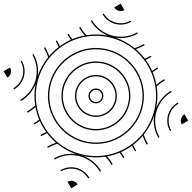

<svg xmlns="http://www.w3.org/2000/svg" viewBox="-210 -1210 1421 1421"><g transform="rotate(-30 500.0 -500.0)"><path d="M0 -845C86 -845 155 -914 155 -1000H145C145 -920 80 -855 0 -855ZM845 -1000C845 -914 914 -845 1000 -845V-855C920 -855 855 -920 855 -1000ZM845 0H855C855 -80 920 -145 1000 -145V-155C914 -155 845 -86 845 0ZM55 -500C55 -518.8 56 -535.3 58.1 -552.5C62.4 -588.9 71 -624 83.6 -657.2C128.7 -776.4 223.6 -871.3 342.8 -916.4C376 -929 411.1 -937.6 447.5 -941.9C464.7 -944 482.2 -945 500 -945C517.8 -945 535.3 -944 552.5 -941.9C588.9 -937.6 624 -929 657.2 -916.4C776.4 -871.3 871.3 -776.4 916.4 -657.2C929 -624 937.6 -588.9 941.9 -552.5C944 -535.3 945 -518.8 945 -500C945 -482.2 944 -464.7 941.9 -447.5C937.6 -411.1 929 -376 916.4 -342.8C871.3 -223.6 776.4 -128.7 657.2 -83.6C624 -71 588.9 -62.4 552.5 -58.1C535.3 -56 517.8 -55 500 -55C482.2 -55 464.7 -56 447.5 -58.1C411.1 -62.4 376 -71 342.8 -83.6C223.6 -128.7 128.7 -223.6 83.6 -342.8C71 -376 62.4 -411.1 58.1 -447.5C56 -464.7 55 -482.2 55 -500ZM145 -500C145 -309.1 299 -145 500 -145C690.9 -145 855 -299 855 -500C855 -691.9 701 -855 500 -855C309.1 -855 145 -702 145 -500ZM245 -500C245 -359.2 359.2 -245 500 -245C640.8 -245 755 -359.2 755 -500C755 -641.8 640.8 -755 500 -755C359.2 -755 245 -641.8 245 -500ZM155 -500C155 -696.4 314.5 -845 500 -845C695.4 -845 845 -686.5 845 -500C845 -304.6 685.5 -155 500 -155C304.6 -155 155 -314.5 155 -500ZM255 -500C255 -636.2 364.8 -745 500 -745C635.2 -745 745 -636.2 745 -500C745 -364.8 635.2 -255 500 -255C364.8 -255 255 -364.8 255 -500ZM345 -500C345 -414.4 414.4 -345 500 -345C585.6 -345 655 -414.4 655 -500C655 -586.6 585.6 -655 500 -655C414.4 -655 345 -586.6 345 -500ZM355 -500C355 -581 420 -645 500 -645C580 -645 645 -581 645 -500C645 -420 580 -355 500 -355C420 -355 355 -420 355 -500ZM445 -500C445 -469.6 469.6 -445 500 -445C530.4 -445 555 -469.6 555 -500C555 -531.4 530.4 -555 500 -555C469.6 -555 445 -531.4 445 -500ZM455 -500C455 -525.8 475.2 -545 500 -545C524.8 -545 545 -525.8 545 -500C545 -475.2 524.8 -455 500 -455C475.2 -455 455 -475.2 455 -500ZM0 -145C80 -145 145 -80 145 0H155C155 -86 86 -155 0 -155ZM0 -245C135 -245 245 -135 245 0H255C255 -59 234.6 -114.2 200.4 -157.6C240.3 -122.7 286.4 -94.6 336.8 -75.2C342.2 -51 345 -26 345 0H355C355 -24 352.5 -48.1 347.9 -71.1C378 -60.4 409.7 -52.8 442.4 -48.6C444.1 -32.7 445 -16 445 0H455C455 -16 454.2 -31.9 452.6 -47.4C468.1 -45.8 484 -45 500 -45C516 -45 531.9 -45.8 547.4 -47.4C545.8 -31.9 545 -16 545 0H555C555 -16 555.9 -32.7 557.6 -48.6C590.3 -52.8 622 -60.4 652.1 -71.1C647.5 -48.1 645 -24 645 0H655C655 -26 657.8 -51 663.2 -75.2C713.6 -94.6 759.7 -122.7 799.6 -157.6C765.4 -114.2 745 -59 745 0H755C755 -135 865 -245 1000 -245V-255C941 -255 885.8 -234.6 842.4 -200.4C877.3 -240.3 905.4 -286.4 924.8 -336.8C949 -342.2 974 -345 1000 -345V-355C976 -355 951.9 -352.5 928.9 -347.9C939.6 -378 947.2 -409.7 951.4 -442.4C967.3 -444.1 984 -445 1000 -445V-455C984 -455 968.1 -454.2 952.6 -452.6C954.2 -468.1 955 -484 955 -500C955 -517 954.2 -531.9 952.6 -547.4C968.1 -545.8 984 -545 1000 -545V-555C984 -555 967.3 -555.9 951.4 -557.6C947.2 -590.3 939.6 -622 928.9 -652.1C951.9 -647.5 976 -645 1000 -645V-655C974 -655 949 -657.8 924.8 -663.2C905.4 -713.6 877.3 -759.7 842.4 -799.6C885.8 -765.4 941 -745 1000 -745V-755C865 -755 755 -865 755 -1000H745C745 -941 765.4 -885.8 799.6 -842.4C759.7 -877.3 713.6 -905.4 663.2 -924.8C657.8 -949 655 -974 655 -1000H645C645 -976 647.5 -951.9 652.1 -928.9C622 -939.6 590.3 -947.2 557.6 -951.4C555.9 -967.3 555 -984 555 -1000H545C545 -984 545.8 -968.1 547.4 -952.6C531.9 -954.2 516 -955 500 -955C484 -955 468.1 -954.2 452.6 -952.6C454.2 -968.1 455 -984 455 -1000H445C445 -984 444.1 -967.3 442.4 -951.4C409.7 -947.2 378 -939.6 347.9 -928.9C352.5 -951.9 355 -976 355 -1000H345C345 -974 342.2 -949 336.8 -924.8C286.4 -905.4 240.3 -877.3 200.4 -842.4C234.6 -885.8 255 -941 255 -1000H245C245 -865 135 -755 0 -755V-745C59 -745 114.2 -765.4 157.6 -799.6C122.7 -759.7 94.6 -713.6 75.2 -663.2C51 -657.8 26 -655 0 -655V-645C24 -645 48.1 -647.5 71.1 -652.1C60.4 -622 52.8 -590.3 48.6 -557.6C32.7 -555.9 16 -555 0 -555V-545C16 -545 31.9 -545.8 47.4 -547.4C45.8 -531.9 45 -517 45 -500C45 -484 45.8 -468.1 47.4 -452.6C31.9 -454.2 16 -455 0 -455V-445C16 -445 32.7 -444.1 48.6 -442.4C52.8 -409.7 60.4 -378 71.1 -347.9C48.1 -352.5 24 -355 0 -355V-345C26 -345 51 -342.2 75.2 -336.8C94.6 -286.4 122.7 -240.3 157.6 -200.4C114.2 -234.6 59 -255 0 -255ZM945 -1000C945 -970 970 -945 1000 -945V-950V-955V-1000H955H950ZM0 -945C30 -945 55 -970 55 -1000H50H45H0V-955V-950ZM0 0H45H50H55C55 -30 30 -55 0 -55V-50V-45ZM945 0H950H955H1000V-45V-50V-55C970 -55 945 -30 945 0Z"/></g></svg>

Font: GlukFramesM7
Style: Medium
Weight: 500
Monospace: yes
Designer: gluk
Foundry: gluk
Version: Version 1.01